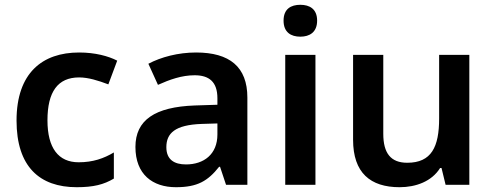

<svg xmlns="http://www.w3.org/2000/svg" viewBox="-20 -771 2058 801"><path d="M300 10C370 10 413 -1 455 -26V-135C413 -110 368 -94 308 -94C224 -94 178 -153 178 -269C178 -388 221 -448 310 -448C348 -448 390 -435 432 -419L469 -518C432 -537 377 -552 310 -552C157 -552 49 -467 49 -268C49 -76 145 10 300 10Z M798 -552C723 -552 652 -533 599 -505L639 -417C688 -439 738 -457 792 -457C852 -457 887 -430 887 -361V-334L793 -331C626 -325 545 -270 545 -158C545 -43 617 10 714 10C804 10 847 -16 894 -75H898L923 0H1012V-364C1012 -492 938 -552 798 -552ZM821 -254 887 -256V-210C887 -127 830 -85 756 -85C707 -85 674 -105 674 -157C674 -215 710 -250 821 -254Z M1233 -751C1194 -751 1163 -734 1163 -685C1163 -636 1194 -618 1233 -618C1271 -618 1303 -636 1303 -685C1303 -734 1271 -751 1233 -751ZM1296 -542H1170V0H1296Z M1938 -542H1812V-277C1812 -158 1780 -92 1679 -92C1610 -92 1579 -132 1579 -213V-542H1453V-188C1453 -50 1525 10 1647 10C1715 10 1781 -14 1816 -70H1822L1839 0H1938Z"/></svg>

Font: Noto Sans Ol Chiki SemiBold
Style: Regular
Weight: 600
Designer: Monotype Design Team, Lewis McGuffie
Foundry: Monotype Imaging Inc.
Version: Version 2.003